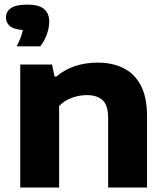

<svg xmlns="http://www.w3.org/2000/svg" viewBox="-20 -834 738 854"><path d="M70 0V-547H211.5L222.5 -493.5H230.5Q304 -555.5 415 -555.5Q479.5 -555.5 528.8 -531.2Q578 -507 606 -454.5Q634 -402 634 -317.5V0H461V-309Q461 -366 436.2 -388.5Q411.5 -411 366.5 -411Q333 -411 299.8 -399Q266.5 -387 243 -362.5V0ZM54 -628Q76 -670 81.5 -700.5Q40.5 -703.5 23.5 -718.5Q6.5 -733.5 6.5 -756.5Q6.5 -783 29.2 -798.2Q52 -813.5 102 -813.5Q153 -813.5 176 -793.8Q199 -774 199 -738Q199 -711 188.2 -681Q177.5 -651 159 -628Z"/></svg>

Font: Encode Sans Expanded Expanded
Style: Bold
Weight: 700
Width: 7
Designer: Multiple Designers
Foundry: Impallari Type
Version: Version 3.000; ttfautohint (v1.8.3) -l 8 -r 50 -G 200 -x 14 